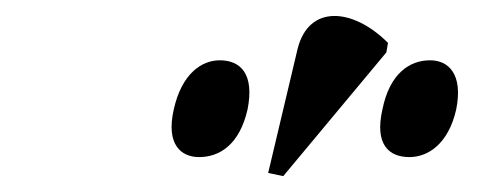

<svg xmlns="http://www.w3.org/2000/svg" viewBox="-20 -828 616 242"><path d="M337 -606 467 -762 469 -774C425 -818 369 -823 355 -766L318 -610ZM231 -630C257 -630 282 -646 292 -690C301 -735 283 -752 257 -752C234 -752 209 -735 199 -690C189 -646 208 -630 231 -630ZM496 -630C519 -630 545 -646 555 -690C564 -735 545 -752 522 -752C496 -752 471 -735 462 -690C452 -646 470 -630 496 -630Z"/></svg>

Font: Noto Serif Display Condensed
Style: Bold Italic
Weight: 700
Width: 3
Italic angle: -12°
Designer: Monotype Design Team
Foundry: Monotype Imaging Inc.
Version: Version 2.009